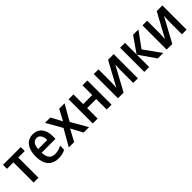

<svg xmlns="http://www.w3.org/2000/svg" viewBox="308 -1789 3037 3037"><g transform="rotate(-45 1827.0 -270.5)"><path d="M413.6 -452.1H269V0H160.6V-452.1H16.6V-541H413.6Z M690.4 -550.8Q755.9 -550.8 801.3 -520.3Q846.7 -489.7 870.4 -435.1Q894 -380.4 894 -307.1V-244.6H584.5Q585.9 -162.6 620.1 -120.1Q654.3 -77.6 718.8 -77.6Q760.3 -77.6 795.7 -87.2Q831.1 -96.7 869.1 -117.2V-26.4Q834 -7.8 796.1 1Q758.3 9.8 709.5 9.8Q634.3 9.8 581.8 -23.2Q529.3 -56.2 502.2 -118.2Q475.1 -180.2 475.1 -267.1Q475.1 -357.9 501 -421.4Q526.9 -484.9 575 -517.8Q623 -550.8 690.4 -550.8ZM691.4 -466.8Q645.5 -466.8 617.9 -431.6Q590.3 -396.5 586.4 -324.2H790Q790 -365.7 779.1 -397.7Q768.1 -429.7 746.3 -448.2Q724.6 -466.8 691.4 -466.8Z M1106 -277.3 955.6 -541H1076.2L1174.3 -355.5L1272.9 -541H1393.1L1242.2 -275.9L1400.4 0H1279.8L1173.3 -198.2L1066.9 0H947.8Z M1592.3 -541V-323.7H1794.9V-541H1903.8V0H1794.9V-234.9H1592.3V0H1483.4V-541Z M2151.9 -541V-271Q2151.9 -255.9 2151.4 -238Q2150.9 -220.2 2149.7 -201.4Q2148.4 -182.6 2147.2 -164.8Q2146 -147 2144.5 -132.8L2366.7 -541H2493.2V0H2389.2V-267.1Q2389.2 -289.1 2390.1 -314.5Q2391.1 -339.8 2392.6 -364.5Q2394 -389.2 2395 -407.7L2172.9 0H2046.9V-541Z M2926.3 -541H3045.4L2857.4 -282.7L3060.5 0H2937.5L2745.1 -276.9V0H2636.2V-541H2745.1V-280.8Z M3240.7 -541V-271Q3240.7 -255.9 3240.2 -238Q3239.7 -220.2 3238.5 -201.4Q3237.3 -182.6 3236.1 -164.8Q3234.9 -147 3233.4 -132.8L3455.6 -541H3582V0H3478V-267.1Q3478 -289.1 3479 -314.5Q3480 -339.8 3481.4 -364.5Q3482.9 -389.2 3483.9 -407.7L3261.7 0H3135.7V-541Z"/></g></svg>

Font: Open Sans SemiCondensed SemiBold
Style: Regular
Weight: 600
Width: 4
Designer: Monotype Design Team
Foundry: Monotype Imaging Inc.
Version: Version 3.000